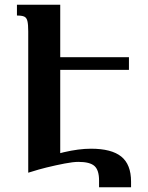

<svg xmlns="http://www.w3.org/2000/svg" viewBox="-20 -734 631 816"><path d="M236 -41 100 0V-601Q100 -630 96.5 -644.5Q93 -659 83 -663.5Q73 -668 52 -668V-714H236ZM181 -437V-491H528V-437ZM367 -102Q454 -102 495.5 -68.5Q537 -35 537 38V62H401V33Q401 -11 381.5 -28.5Q362 -46 313 -46Q291 -46 254.5 -39Q218 -32 177 -22Q136 -12 100 0V-39Q187 -72 251 -87Q315 -102 367 -102Z"/></svg>

Font: Noto Serif Armenian SemiBold
Style: Regular
Weight: 600
Version: Version 2.007